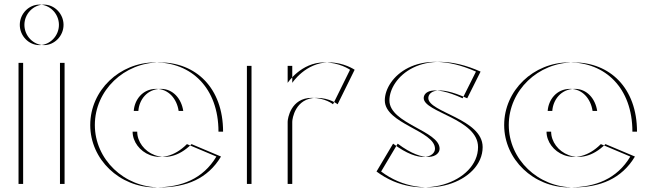

<svg xmlns="http://www.w3.org/2000/svg" viewBox="-20 -799 2838 834"><path d="M86 -691C86 -739 125 -779 171 -779C217 -779 256 -739 256 -691C256 -643 217 -603 171 -603C125 -603 86 -643 86 -691ZM80.5 0V-526H260.5V0ZM66 -691C66 -643 105 -603 151 -603C197 -603 236 -643 236 -691C236 -739 197 -779 151 -779C105 -779 66 -739 66 -691ZM60.5 0H240.5V-526H60.5Z M581 -317C584 -364 618 -413 679 -413C731 -413 768 -371 776 -317ZM812 -173 940 -119C882 -22 788 15 674 15C519 15 392 -107 392 -256C392 -406 519 -528 674 -528C830 -528 949 -418 949 -227H576C576 -141 699 -60 812 -173ZM561 -317H756C748 -371 711 -413 659 -413C598 -413 564 -364 561 -317ZM792 -173C679 -60 556 -141 556 -227H929C929 -418 810 -528 654 -528C499 -528 372 -406 372 -256C372 -107 499 15 654 15C768 15 862 -22 920 -119Z M1249.5 -513V-439C1249.5 -439 1307.5 -528 1408.5 -528C1474.5 -528 1520.5 -496 1520.5 -496L1446.5 -346C1446.5 -346 1413.5 -374 1354.5 -374C1262.5 -374 1249.5 -283 1249.5 -270V0H1072.5V-513ZM1229.5 -513H1052.5V0H1229.5V-270C1229.5 -283 1242.5 -374 1334.5 -374C1393.5 -374 1426.5 -346 1426.5 -346L1500.5 -496C1500.5 -496 1454.5 -528 1388.5 -528C1287.5 -528 1229.5 -439 1229.5 -439Z M1707.5 -175C1827 -85 1889.5 -119 1889.5 -153C1889.5 -231 1671.5 -261.4 1671.5 -363C1671.5 -460 1812.5 -602 2067.5 -488L2009.5 -372C1873.5 -434 1840.5 -397 1840.5 -373C1840.5 -311 2076.5 -283 2076.5 -160C2076.5 -9 1822.5 87 1635.5 -54ZM1687.5 -175 1615.5 -54C1802.5 87 2056.5 -9 2056.5 -160C2056.5 -283 1820.5 -311 1820.5 -373C1820.5 -397 1853.5 -434 1989.5 -372L2047.5 -488C1792.5 -602 1651.5 -460 1651.5 -363C1651.5 -261.4 1869.5 -231 1869.5 -153C1869.5 -119 1807 -85 1687.5 -175Z M2379 -317C2382 -364 2416 -413 2477 -413C2529 -413 2566 -371 2574 -317ZM2610 -173 2738 -119C2680 -22 2586 15 2472 15C2317 15 2190 -107 2190 -256C2190 -406 2317 -528 2472 -528C2628 -528 2747 -418 2747 -227H2374C2374 -141 2497 -60 2610 -173ZM2359 -317H2554C2546 -371 2509 -413 2457 -413C2396 -413 2362 -364 2359 -317ZM2590 -173C2477 -60 2354 -141 2354 -227H2727C2727 -418 2608 -528 2452 -528C2297 -528 2170 -406 2170 -256C2170 -107 2297 15 2452 15C2566 15 2660 -22 2718 -119Z"/></svg>

Font: Hussar Plate
Style: Regular
Weight: 700
Foundry: Cannot Into Space Fonts
Version: Version 0.798247